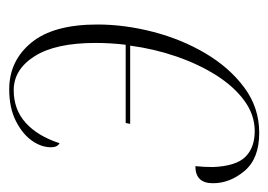

<svg xmlns="http://www.w3.org/2000/svg" viewBox="-108 -482 596 427"><g transform="rotate(-90 190.5 -268.0)"><path d="M129 -277 131 -287H305Q309 -321 309 -354Q309 -443 279.5 -489.5Q250 -536 204 -536Q161 -536 131.5 -509.5Q102 -483 86 -434Q77 -439 77 -453Q77 -475 92 -496Q107 -517 136 -531.5Q165 -546 206 -546Q269 -546 309.5 -497Q350 -448 350 -350Q350 -289 333.5 -225.5Q317 -162 285.5 -109Q254 -56 209.5 -23Q165 10 109 10Q52 10 24.5 -22.5Q-3 -55 -3 -93Q-3 -132 35 -132Q34 -122 33.5 -112.5Q33 -103 33 -93Q35 -42 55.5 -21Q76 0 113 0Q149 0 180.5 -23Q212 -46 237 -85.5Q262 -125 279 -174.5Q296 -224 303 -277Z"/></g></svg>

Font: Noto Serif Display Condensed ExtraLight
Style: Italic
Weight: 200
Width: 3
Italic angle: -12°
Designer: Monotype Design Team
Foundry: Monotype Imaging Inc.
Version: Version 2.009